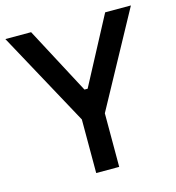

<svg xmlns="http://www.w3.org/2000/svg" viewBox="-106 -790 805 879"><g transform="rotate(-15 296.5 -350.0)"><path d="M242 0V-254L-1 -700H121L289 -383H304L472 -700H594L351 -254V0Z"/></g></svg>

Font: Space Grotesk Frontify Medium
Style: Regular
Weight: 500
Designer: Florian Karsten
Version: Version 2.000